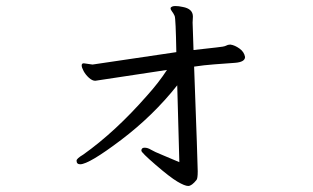

<svg xmlns="http://www.w3.org/2000/svg" viewBox="-20 -573 1040 637"><path d="M534 -341 296 -305Q286 -305 275 -315Q264 -325 257.5 -337Q251 -349 251 -356Q251 -363 258 -363L286 -359H288L565 -400Q563 -512 559.5 -520Q556 -528 551 -534.5Q546 -541 546 -545V-547Q550 -553 561.5 -553Q573 -553 586 -550Q620 -544 620 -518L619 -498Q619 -494 620 -469Q621 -444 622 -407Q671 -413 697.5 -415.5Q724 -418 730 -421.5Q736 -425 743 -425H745Q759 -423 774.5 -412Q790 -401 793 -384Q793 -367 759 -364.5Q725 -362 691 -359.5Q657 -357 624 -352Q636 -28 636 -4.5Q636 19 632 24Q616 44 604.5 44Q593 44 568.5 29.5Q544 15 496.5 -26Q449 -67 449 -73Q449 -83 459.5 -83Q470 -83 480.5 -76.5Q491 -70 520.5 -58Q550 -46 575 -35L568 -290Q488 -189 381.5 -108.5Q275 -28 246 -28Q234 -28 234 -40Q234 -47 256 -60Q363 -136 468 -256Q506 -298 534 -341Z"/></svg>

Font: LXGW Bright TC
Style: Regular
Weight: 400
Designer: Christian Thalmann (Catharsis Fonts)
Foundry: LXGW / Christian Thalmann (Catharsis Fonts) / Fontworks Inc.
Version: Version 5.501